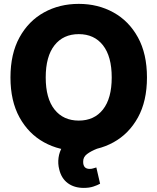

<svg xmlns="http://www.w3.org/2000/svg" viewBox="-20 -757 800 976"><path d="M380.4 9.8Q282.2 9.8 203.6 -33.7Q125 -77.1 79.1 -160.4Q33.2 -243.7 33.2 -363.3Q33.2 -483.4 79.1 -566.9Q125 -650.4 203.6 -693.8Q282.2 -737.3 380.4 -737.3Q478 -737.3 556.6 -693.8Q635.3 -650.4 681.2 -566.9Q727.1 -483.4 727.1 -363.3Q727.1 -243.2 681.2 -159.9Q635.3 -76.7 556.6 -33.4Q478 9.8 380.4 9.8ZM380.4 -144Q459 -144 503.4 -200.4Q547.9 -256.8 547.9 -363.3Q547.9 -470.2 503.4 -526.9Q459 -583.5 380.4 -583.5Q301.8 -583.5 257.1 -526.9Q212.4 -470.2 212.4 -363.3Q212.4 -256.8 257.1 -200.4Q301.8 -144 380.4 -144ZM405.8 198.2Q357.4 198.2 324.7 174.1Q292 149.9 281.2 104.5Q273.4 75.2 277.6 44.7Q281.7 14.2 297.1 -10.3Q312.5 -34.7 338.9 -46.4L475.6 -2Q441.9 11.2 422.1 26.4Q402.3 41.5 402.8 64.9Q402.3 101.6 436 101.6Q446.8 101.6 454.8 98.6Q462.9 95.7 469.7 94.2L488.8 176.8Q475.1 184.6 454.3 191.4Q433.6 198.2 405.8 198.2Z"/></svg>

Font: Inter Tight ExtraBold
Style: Regular
Weight: 800
Designer: Rasmus Andersson
Foundry: rsms
Version: Version 3.004; ttfautohint (v1.8.4.7-5d5b)